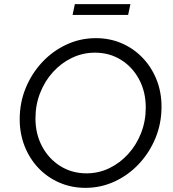

<svg xmlns="http://www.w3.org/2000/svg" viewBox="-20 -895 835 926"><path d="M392 11Q325 11 267 -14Q209 -39 166 -84Q123 -129 99 -189.5Q75 -250 75 -320Q75 -400 104 -470.5Q133 -541 183.5 -595Q234 -649 300.5 -680Q367 -711 442 -711Q510 -711 567.5 -686Q625 -661 668 -616Q711 -571 735 -511Q759 -451 759 -380Q759 -300 730 -229.5Q701 -159 650.5 -105Q600 -51 533.5 -20Q467 11 392 11ZM397 -59Q456 -59 507.5 -84Q559 -109 598.5 -152.5Q638 -196 660.5 -253.5Q683 -311 683 -376Q683 -452 651 -512Q619 -572 563.5 -606.5Q508 -641 438 -641Q379 -641 327 -616Q275 -591 235.5 -547.5Q196 -504 173.5 -446.5Q151 -389 151 -324Q151 -249 183 -189Q215 -129 271 -94Q327 -59 397 -59ZM330 -823 341 -875H609L598 -823Z"/></svg>

Font: Red Hat Text
Style: Italic
Weight: 300
Italic angle: -12°
Designer: Pentagram, MCKL
Foundry: Pentagram, MCKL
Version: Version 1.023